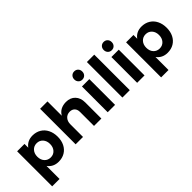

<svg xmlns="http://www.w3.org/2000/svg" viewBox="62 -1710 2836 2836"><g transform="rotate(-45 1480.0 -291.5)"><path d="M656 -266Q656 -185 625 -123.5Q594 -62 537.5 -28Q481 6 406 6Q350 6 306.5 -15.5Q263 -37 233 -78V194H79V-538H233V-459Q262 -500 305.5 -521.5Q349 -543 403 -543Q478 -543 535.5 -508.5Q593 -474 624.5 -411Q656 -348 656 -266ZM500 -271Q500 -336 463 -377.5Q426 -419 367 -419Q308 -419 270.5 -377.5Q233 -336 233 -271Q233 -204 270.5 -163Q308 -122 367 -122Q426 -122 463 -163.5Q500 -205 500 -271Z M1301 -338V0H1147V-293Q1147 -344 1118.5 -373.5Q1090 -403 1041 -403Q984 -402 950.5 -363.5Q917 -325 917 -265V0H763V-742H917V-443Q973 -542 1103 -544Q1194 -544 1247.5 -488Q1301 -432 1301 -338Z M1433 -538H1587V0H1433ZM1593 -691Q1593 -653 1569.5 -629Q1546 -605 1509 -605Q1473 -605 1449.5 -629.5Q1426 -654 1426 -691Q1426 -729 1449.5 -753Q1473 -777 1509 -777Q1546 -777 1569.5 -753Q1593 -729 1593 -691Z M1740 -742H1894V0H1740Z M2048 -538H2202V0H2048ZM2208 -691Q2208 -653 2184.5 -629Q2161 -605 2124 -605Q2088 -605 2064.5 -629.5Q2041 -654 2041 -691Q2041 -729 2064.5 -753Q2088 -777 2124 -777Q2161 -777 2184.5 -753Q2208 -729 2208 -691Z M2932 -266Q2932 -185 2901 -123.5Q2870 -62 2813.5 -28Q2757 6 2682 6Q2626 6 2582.5 -15.5Q2539 -37 2509 -78V194H2355V-538H2509V-459Q2538 -500 2581.5 -521.5Q2625 -543 2679 -543Q2754 -543 2811.5 -508.5Q2869 -474 2900.5 -411Q2932 -348 2932 -266ZM2776 -271Q2776 -336 2739 -377.5Q2702 -419 2643 -419Q2584 -419 2546.5 -377.5Q2509 -336 2509 -271Q2509 -204 2546.5 -163Q2584 -122 2643 -122Q2702 -122 2739 -163.5Q2776 -205 2776 -271Z"/></g></svg>

Font: Montserrat arm2 SemiBold
Style: Regular
Weight: 600
Designer: Julieta Ulanovsky
Foundry: Julieta Ulanovsky
Version: Version 6.000